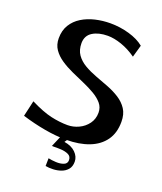

<svg xmlns="http://www.w3.org/2000/svg" viewBox="-173 -878 1013 1200"><g transform="rotate(20 333.5 -278.0)"><path d="M340 11Q271 11 195 -2.5Q119 -16 41 -40L65 -145Q147 -104 205 -91Q263 -78 316 -78Q354 -78 390 -95Q426 -112 449 -143.5Q472 -175 472 -217Q472 -252 450.5 -277.5Q429 -303 394 -323.5Q359 -344 317.5 -362Q276 -380 234 -399Q192 -418 157 -441.5Q122 -465 100.5 -496Q79 -527 79 -570Q79 -622 102 -659.5Q125 -697 164 -721Q203 -745 251.5 -756.5Q300 -768 352 -768Q416 -768 477 -750.5Q538 -733 577 -701L554 -620Q506 -654 455.5 -671.5Q405 -689 363 -689Q303 -689 263.5 -665Q224 -641 223 -591Q223 -544 244.5 -513.5Q266 -483 302 -462Q338 -441 381 -425Q424 -409 467 -392.5Q510 -376 546 -353Q582 -330 604 -296.5Q626 -263 626 -212Q626 -138 590.5 -88.5Q555 -39 490.5 -14Q426 11 340 11ZM269 78 310 -18 367 -21 334 27Q382 34 409.5 61Q437 88 437 122Q437 154 420.5 173.5Q404 193 378.5 202Q353 211 325.5 212Q298 213 275 209L276 157Q298 162 327 163.5Q356 165 378 156.5Q400 148 400 125Q400 100 379 90Q358 80 329 78.5Q300 77 277 78L278 77Z"/></g></svg>

Font: Marhey
Style: Regular
Weight: 400
Designer: Nur Syamsi & Bustanul Arifin
Foundry: Namelatype
Version: Version 1.000; ttfautohint (v1.8.4.7-5d5b)